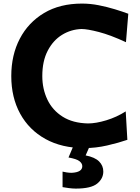

<svg xmlns="http://www.w3.org/2000/svg" viewBox="-20 -825 795 1088"><path d="M458.5 14.2Q330.6 14.2 237.5 -37.4Q144.5 -88.9 94.2 -180.9Q43.9 -272.9 43.9 -394Q43.9 -513.2 92.3 -605.7Q140.6 -698.2 230.2 -751.5Q319.8 -804.7 444.3 -804.7Q492.2 -804.7 540 -795.2Q587.9 -785.6 631.1 -772.5Q674.3 -759.3 707 -747.1L693.8 -585.9Q606 -626.5 540.5 -643.6Q475.1 -660.6 442.4 -660.6Q382.3 -658.7 331.8 -627.7Q281.2 -596.7 250.5 -537.8Q219.7 -479 219.7 -394Q219.7 -321.3 248.5 -260.7Q277.3 -200.2 335 -163.8Q392.6 -127.4 478.5 -125.5Q523.4 -125.5 582.3 -143.3Q641.1 -161.1 692.4 -193.8L701.7 -32.7Q652.3 -15.6 587.4 -0.7Q522.5 14.2 458.5 14.2ZM409.2 243.7Q391.1 243.7 369.1 240.7Q347.2 237.8 334.5 235.4V147.5Q342.8 149.9 358.2 152.1Q373.5 154.3 385.7 154.3Q446.3 151.4 446.3 116.7Q446.3 101.1 430.4 88.4Q414.6 75.7 368.2 67.4L408.7 -28.3H489.7V0L465.3 55.7Q517.6 65.9 541.5 89.8Q565.4 113.8 565.4 147Q565.4 187 530.8 215.3Q496.1 243.7 409.2 243.7Z"/></svg>

Font: Pinar-DS3-FD Bold
Style: Regular
Weight: 700
Designer: Amin Abedi
Version: Version 3.000